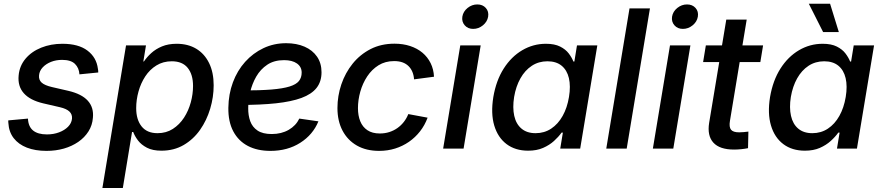

<svg xmlns="http://www.w3.org/2000/svg" viewBox="-20 -771 4578 996"><path d="M221.2 11.7Q163.1 11.7 119.6 -5.1Q76.2 -22 51 -54.4Q25.9 -86.9 23.4 -133.3Q22.9 -136.7 22.9 -139.9Q22.9 -143.1 22.9 -146.5L125 -155.8Q127 -113.8 151.9 -93.8Q176.8 -73.7 223.6 -73.7Q257.8 -73.7 286.4 -84.5Q314.9 -95.2 333 -113.5Q351.1 -131.8 353.5 -155.3Q355.5 -177.7 340.1 -192.4Q324.7 -207 291 -214.8L204.1 -234.9Q135.7 -251 103.5 -287.4Q71.3 -323.7 76.7 -379.4Q81.1 -429.2 112.5 -466.6Q144 -503.9 194.1 -523.9Q244.1 -543.9 303.7 -543.9Q387.2 -543.9 433.8 -508.5Q480.5 -473.1 487.8 -414.6Q488.8 -409.7 489.3 -404.8Q489.7 -399.9 489.7 -395L392.1 -385.3Q390.1 -418.5 368.9 -439.5Q347.7 -460.4 302.2 -460.4Q271 -460.4 244.6 -450Q218.3 -439.5 201.4 -421.4Q184.6 -403.3 182.6 -380.4Q180.2 -356.9 196 -342.5Q211.9 -328.1 250 -319.3L334.5 -299.8Q403.8 -283.7 435.5 -248.5Q467.3 -213.4 461.9 -159.7Q459 -121.1 439 -89.4Q418.9 -57.6 386 -34.9Q353 -12.2 311 -0.2Q269 11.7 221.2 11.7Z M511.2 204.1 633.8 -535.6H737.3L723.6 -452.1H726.6Q741.7 -474.6 764.6 -495.6Q787.6 -516.6 820.3 -530.3Q853 -543.9 896.5 -543.9Q955.1 -543.9 998 -518.1Q1041 -492.2 1064.7 -443.8Q1088.4 -395.5 1088.4 -328.6Q1088.4 -267.1 1070.3 -206.8Q1052.2 -146.5 1017.8 -97.4Q983.4 -48.3 932.9 -18.8Q882.3 10.7 817.4 10.7Q772 10.7 742.4 -4.6Q712.9 -20 696 -42.2Q679.2 -64.5 670.9 -86.4H665L617.2 204.1ZM796.9 -80.1Q842.3 -80.1 876.7 -102.3Q911.1 -124.5 934.6 -160.6Q958 -196.8 969.7 -240Q981.4 -283.2 981.4 -325.2Q981.4 -384.3 953.9 -418.7Q926.3 -453.1 871.1 -453.1Q826.2 -453.1 791.5 -431.6Q756.8 -410.2 733.6 -374.8Q710.4 -339.4 698.5 -296.4Q686.5 -253.4 686.5 -210Q686.5 -150.4 714.6 -115.2Q742.7 -80.1 796.9 -80.1Z M1382.8 11.7Q1314.9 11.7 1265.9 -13.9Q1216.8 -39.6 1190.2 -89.6Q1163.6 -139.6 1164.6 -211.9Q1165.5 -282.7 1188.2 -343.8Q1210.9 -404.8 1251.7 -450.2Q1292.5 -495.6 1346.7 -521.2Q1400.9 -546.9 1464.4 -546.9Q1518.6 -546.9 1560.1 -528.8Q1601.6 -510.7 1624.8 -476.8Q1647.9 -442.9 1647.9 -396Q1647.9 -347.7 1622.1 -314.9Q1596.2 -282.2 1543.7 -262.9Q1491.2 -243.7 1411.6 -235.1Q1332 -226.6 1225.1 -226.6L1237.8 -301.8Q1328.6 -301.8 1388.2 -306.6Q1447.8 -311.5 1482.2 -322.3Q1516.6 -333 1530.8 -350.8Q1544.9 -368.7 1544.9 -394.5Q1544.9 -424.3 1520.5 -441.7Q1496.1 -459 1453.6 -459Q1401.9 -459 1366.5 -435.3Q1331.1 -411.6 1309.3 -373.8Q1287.6 -335.9 1277.6 -292.7Q1267.6 -249.5 1267.6 -210Q1267.1 -172.9 1278.1 -142.3Q1289.1 -111.8 1315.9 -93.8Q1342.8 -75.7 1389.6 -75.7Q1439.9 -75.7 1477.5 -97.4Q1515.1 -119.1 1532.7 -155.8L1631.8 -141.6Q1603.5 -72.3 1537.6 -30.3Q1471.7 11.7 1382.8 11.7Z M1946.8 11.7Q1879.9 11.7 1831.5 -15.9Q1783.2 -43.5 1756.8 -93.5Q1730.5 -143.6 1730.5 -210.4Q1730.5 -273.4 1750.7 -333.3Q1771 -393.1 1809.3 -440.7Q1847.7 -488.3 1902.3 -516.4Q1957 -544.4 2026.4 -544.4Q2070.8 -544.4 2107.7 -532.2Q2144.5 -520 2171.4 -497.6Q2198.2 -475.1 2213.9 -443.4Q2229.5 -411.6 2231.4 -373L2127.9 -359.4Q2126.5 -380.4 2119.4 -397.7Q2112.3 -415 2099.6 -427.7Q2086.9 -440.4 2068.4 -447.3Q2049.8 -454.1 2024.4 -454.1Q1978.5 -454.1 1943.6 -432.4Q1908.7 -410.6 1885 -374.8Q1861.3 -338.9 1849.1 -295.7Q1836.9 -252.4 1836.9 -210Q1836.9 -171.4 1848.9 -141.8Q1860.8 -112.3 1886 -95.5Q1911.1 -78.6 1950.2 -78.6Q1976.6 -78.6 1999.5 -85.9Q2022.5 -93.3 2041.5 -106.7Q2060.5 -120.1 2075 -138.7Q2089.4 -157.2 2098.1 -179.2L2198.2 -160.6Q2183.6 -121.1 2158.9 -89.6Q2134.3 -58.1 2101.6 -35.4Q2068.8 -12.7 2029.8 -0.5Q1990.7 11.7 1946.8 11.7Z M2278.8 0 2367.7 -535.6H2473.6L2384.8 0ZM2434.6 -621.1Q2407.2 -621.1 2390.9 -639.6Q2374.5 -658.2 2378.4 -684.6Q2382.8 -711.4 2405.5 -729.7Q2428.2 -748 2456.1 -748Q2483.9 -748 2500.2 -729.7Q2516.6 -711.4 2512.2 -684.6Q2507.8 -658.2 2485.1 -639.6Q2462.4 -621.1 2434.6 -621.1Z M2719.7 10.7Q2653.3 10.7 2607.9 -23.4Q2562.5 -57.6 2543.9 -119.9Q2525.4 -182.1 2539.1 -267.6Q2553.7 -353.5 2593 -415.3Q2632.3 -477.1 2689.2 -510.5Q2746.1 -543.9 2812 -543.9Q2856.9 -543.9 2885.5 -529.5Q2914.1 -515.1 2930.2 -493.9Q2946.3 -472.7 2954.6 -451.7H2959.5L2973.1 -535.6H3078.6L2989.7 0H2886.2L2899.9 -83H2893.1Q2877.4 -61 2853.8 -39.6Q2830.1 -18.1 2797.1 -3.7Q2764.2 10.7 2719.7 10.7ZM2758.3 -80.1Q2803.7 -80.1 2839.4 -103.8Q2875 -127.4 2898.7 -169.7Q2922.4 -211.9 2931.6 -268.1Q2940.9 -324.2 2931.2 -365.7Q2921.4 -407.2 2893.3 -430.2Q2865.2 -453.1 2819.8 -453.1Q2774.4 -453.1 2738.8 -429.7Q2703.1 -406.2 2679.7 -364.5Q2656.2 -322.8 2647 -268.1Q2638.2 -212.4 2647.7 -169.9Q2657.2 -127.4 2685.3 -103.8Q2713.4 -80.1 2758.3 -80.1Z M3351.6 -727.5 3231 0H3125L3245.6 -727.5Z M3366.7 0 3455.6 -535.6H3561.5L3472.7 0ZM3522.5 -621.1Q3495.1 -621.1 3478.8 -639.6Q3462.4 -658.2 3466.3 -684.6Q3470.7 -711.4 3493.4 -729.7Q3516.1 -748 3543.9 -748Q3571.8 -748 3588.1 -729.7Q3604.5 -711.4 3600.1 -684.6Q3595.7 -658.2 3573 -639.6Q3550.3 -621.1 3522.5 -621.1Z M3938.5 -535.6 3924.3 -449.2H3627.4L3641.6 -535.6ZM3747.6 -669.4H3853.5L3766.6 -144Q3761.2 -111.8 3772.2 -98.1Q3783.2 -84.5 3814.5 -84.5Q3823.7 -84.5 3837.9 -85.7Q3852.1 -86.9 3862.3 -88.4L3860.4 -2.4Q3844.7 1 3825.4 2.9Q3806.2 4.9 3788.1 4.9Q3713.4 4.9 3680.7 -31Q3647.9 -66.9 3658.7 -133.8Z M4155.3 10.7Q4088.9 10.7 4043.5 -23.4Q3998 -57.6 3979.5 -119.9Q3960.9 -182.1 3974.6 -267.6Q3989.3 -353.5 4028.6 -415.3Q4067.9 -477.1 4124.8 -510.5Q4181.6 -543.9 4247.6 -543.9Q4292.5 -543.9 4321 -529.5Q4349.6 -515.1 4365.7 -493.9Q4381.8 -472.7 4390.1 -451.7H4395L4408.7 -535.6H4514.2L4425.3 0H4321.8L4335.4 -83H4328.6Q4313 -61 4289.3 -39.6Q4265.6 -18.1 4232.7 -3.7Q4199.7 10.7 4155.3 10.7ZM4193.8 -80.1Q4239.3 -80.1 4274.9 -103.8Q4310.5 -127.4 4334.2 -169.7Q4357.9 -211.9 4367.2 -268.1Q4376.5 -324.2 4366.7 -365.7Q4356.9 -407.2 4328.9 -430.2Q4300.8 -453.1 4255.4 -453.1Q4210 -453.1 4174.3 -429.7Q4138.7 -406.2 4115.2 -364.5Q4091.8 -322.8 4082.5 -268.1Q4073.7 -212.4 4083.3 -169.9Q4092.8 -127.4 4120.8 -103.8Q4148.9 -80.1 4193.8 -80.1ZM4250 -604.5 4175.8 -751.5H4286.1L4331.5 -604.5Z"/></svg>

Font: Inter 20pt Medium
Style: Italic
Weight: 500
Italic angle: -9.3988°
Version: Version 4.001;git-66647c0bb